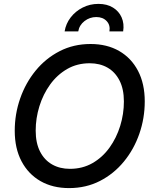

<svg xmlns="http://www.w3.org/2000/svg" viewBox="-20 -967 797 998"><path d="M338.9 10.7Q253.9 10.7 190.4 -25.6Q127 -62 91.8 -128.9Q56.6 -195.8 56.6 -287.1Q56.6 -374 84.7 -454.8Q112.8 -535.6 165 -599.6Q217.3 -663.6 289.8 -700.9Q362.3 -738.3 450.7 -738.3Q536.1 -738.3 599.4 -701.9Q662.6 -665.5 697.5 -598.6Q732.4 -531.7 732.4 -439.9Q732.4 -352.5 704.3 -271.7Q676.3 -190.9 624 -127.2Q571.8 -63.5 499.5 -26.4Q427.2 10.7 338.9 10.7ZM343.3 -89.4Q408.7 -89.4 460.7 -119.1Q512.7 -148.9 549.1 -199.5Q585.4 -250 604.7 -312.3Q624 -374.5 624 -439.5Q624 -503.9 601.3 -548.3Q578.6 -592.8 538.8 -615.5Q499 -638.2 446.3 -638.2Q380.9 -638.2 328.9 -608.2Q276.9 -578.1 240.5 -527.6Q204.1 -477.1 184.8 -414.8Q165.5 -352.5 165.5 -288.1Q165.5 -223.6 188.2 -179.2Q210.9 -134.8 251 -112.1Q291 -89.4 343.3 -89.4ZM491.7 -946.8Q536.1 -946.8 567.1 -927.7Q598.1 -908.7 612.3 -876.2Q626.5 -843.8 620.1 -803.7H548.8Q554.2 -836.4 534.4 -857.4Q514.6 -878.4 480.5 -878.4Q446.3 -878.4 419.2 -857.4Q392.1 -836.4 386.7 -803.7H315.9Q322.3 -843.8 347.2 -876.2Q372.1 -908.7 409.7 -927.7Q447.3 -946.8 491.7 -946.8Z"/></svg>

Font: Inter 24pt Medium
Style: Italic
Weight: 500
Italic angle: -9.3988°
Designer: Rasmus Andersson
Foundry: rsms
Version: Version 4.001;git-66647c0bb